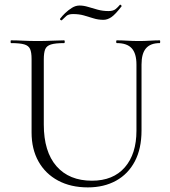

<svg xmlns="http://www.w3.org/2000/svg" viewBox="-20 -800 737 833"><path d="M572 -520Q572 -568 551.5 -590.5Q531 -613 487 -613Q484 -613 484 -619Q484 -625 487 -625Q509 -625 532.5 -623.5Q556 -622 584 -622Q607 -622 630.5 -623.5Q654 -625 673 -625Q675 -625 675 -619Q675 -613 673 -613Q633 -613 613.5 -590.5Q594 -568 594 -520V-234Q594 -155 565 -100Q536 -45 483.5 -16Q431 13 361 13Q287 13 232 -16.5Q177 -46 147 -99.5Q117 -153 117 -225V-544Q117 -573 110.5 -587.5Q104 -602 85 -607.5Q66 -613 28 -613Q26 -613 26 -619Q26 -625 28 -625Q52 -625 81 -623.5Q110 -622 143 -622Q177 -622 206.5 -623.5Q236 -625 258 -625Q261 -625 261 -619Q261 -613 258 -613Q220 -613 201 -607Q182 -601 176 -586Q170 -571 170 -542V-260Q170 -142 225 -79Q280 -16 379 -16Q471 -16 521.5 -74Q572 -132 572 -233ZM451 -752Q471 -752 481.5 -760.5Q492 -769 500 -779Q502 -781 505.5 -777.5Q509 -774 507 -772Q480 -737 463 -725.5Q446 -714 429 -714Q406 -714 385.5 -720.5Q365 -727 344 -733Q323 -739 297 -739Q277 -739 267.5 -730.5Q258 -722 248 -712Q246 -711 242.5 -713.5Q239 -716 241 -719Q249 -730 262.5 -743Q276 -756 292 -766Q308 -776 325 -776Q343 -776 362.5 -770Q382 -764 404 -758Q426 -752 451 -752Z"/></svg>

Font: Cormorant Light Light
Style: Regular
Weight: 300
Version: Version 4.000